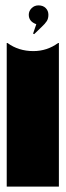

<svg xmlns="http://www.w3.org/2000/svg" viewBox="-20 -694 244 714"><path d="M199 0H5V-534H8Q49 -504 104 -504Q155 -504 196 -534H199ZM160 -639Q160 -625 154 -615.5Q148 -606 134 -593L107 -567L103 -569L115 -604Q87 -614 87 -639Q87 -653 97.5 -663.5Q108 -674 123 -674Q140 -674 150 -664Q160 -654 160 -639Z"/></svg>

Font: FFF_tuoi-tre Black
Style: Regular
Weight: 900
Designer: bBox Type GmbH
Foundry: bBox Type GmbH
Version: Version 1.001